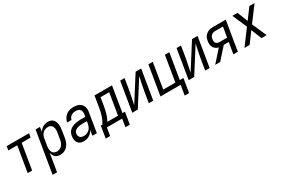

<svg xmlns="http://www.w3.org/2000/svg" viewBox="88 -1631 4323 2948"><g transform="rotate(-30 2250.0 -156.5)"><path d="M154 0 229 -450H70L82 -520H478L466 -450H307L233 0Z M472 215 594 -520H672L659 -437Q671 -458 688 -475.5Q705 -493 726 -505Q747 -517 770 -522.5Q793 -528 815 -528Q841 -528 865 -520Q889 -512 905.5 -494Q922 -476 930.5 -453Q939 -430 942 -404.5Q945 -379 943.5 -353Q942 -327 937 -301L918 -181Q914 -158 907 -134.5Q900 -111 888.5 -89.5Q877 -68 860 -49Q843 -30 822 -17Q801 -4 777.5 2Q754 8 730 8Q706 8 683 1Q660 -6 643.5 -21Q627 -36 617 -57.5Q607 -79 603 -102L551 215ZM711 -62Q735 -62 759 -72Q783 -82 800.5 -101Q818 -120 827.5 -144Q837 -168 841 -192L861 -312Q864 -329 865 -346.5Q866 -364 863 -380.5Q860 -397 853.5 -412Q847 -427 835 -438Q823 -449 807 -453.5Q791 -458 774 -458Q750 -458 726 -449.5Q702 -441 684 -423.5Q666 -406 656 -383Q646 -360 642 -337L622 -217Q619 -199 618 -181Q617 -163 619.5 -145.5Q622 -128 628.5 -112Q635 -96 647 -84.5Q659 -73 676 -67.5Q693 -62 711 -62Z M1149 8Q1128 8 1107.5 4Q1087 0 1071 -11Q1055 -22 1044 -38.5Q1033 -55 1028 -74.5Q1023 -94 1022.5 -115Q1022 -136 1026 -157Q1030 -181 1041 -205Q1052 -229 1071.5 -247Q1091 -265 1115 -276.5Q1139 -288 1164 -294.5Q1189 -301 1213.5 -303.5Q1238 -306 1263 -306H1352L1359 -347Q1362 -369 1359.5 -390.5Q1357 -412 1344 -428Q1331 -444 1310.5 -451Q1290 -458 1268 -458Q1248 -458 1228 -453.5Q1208 -449 1190 -437.5Q1172 -426 1160 -407.5Q1148 -389 1145 -370H1067Q1071 -392 1080.5 -413.5Q1090 -435 1104.5 -454Q1119 -473 1138 -488Q1157 -503 1179 -512Q1201 -521 1223.5 -524.5Q1246 -528 1268 -528Q1294 -528 1319.5 -523.5Q1345 -519 1367 -508Q1389 -497 1405.5 -478.5Q1422 -460 1430.5 -437Q1439 -414 1439.5 -388Q1440 -362 1435 -335L1380 0H1301L1317 -94Q1304 -71 1286 -51Q1268 -31 1245.5 -17.5Q1223 -4 1198 2Q1173 8 1149 8ZM1190 -62Q1216 -62 1242.5 -72Q1269 -82 1289 -102Q1309 -122 1319.5 -148Q1330 -174 1334 -200L1340 -236H1263Q1247 -236 1231.5 -235Q1216 -234 1200 -231Q1184 -228 1168.5 -222.5Q1153 -217 1139 -208Q1125 -199 1115.5 -184.5Q1106 -170 1104 -155Q1101 -135 1105 -116.5Q1109 -98 1121.5 -85Q1134 -72 1152.5 -67Q1171 -62 1190 -62Z M1457 140 1491 -70H1519Q1538 -100 1552.5 -131Q1567 -162 1577.5 -194.5Q1588 -227 1594.5 -259.5Q1601 -292 1607 -325L1639 -520H1949L1875 -70H1919L1884 140H1806L1829 0H1558L1535 140ZM1607 -70H1796L1859 -450H1706L1683 -314Q1678 -283 1672 -252Q1666 -221 1657 -190Q1648 -159 1635.5 -129Q1623 -99 1607 -70Z M2008 0 2094 -520H2172L2138 -312Q2128 -255 2115.5 -198Q2103 -141 2091 -84L2368 -520H2466L2380 0H2301L2336 -208Q2345 -265 2358 -322Q2371 -379 2383 -436L2106 0Z M2837 175 2866 0H2508L2594 -520H2672L2598 -70H2813L2887 -520H2966L2891 -70H2955L2915 175Z M3008 0 3094 -520H3172L3138 -312Q3128 -255 3115.5 -198Q3103 -141 3091 -84L3368 -520H3466L3380 0H3301L3336 -208Q3345 -265 3358 -322Q3371 -379 3383 -436L3106 0Z M3479 0 3660 -204Q3633 -210 3610 -226Q3587 -242 3574 -266Q3561 -290 3559 -319Q3557 -348 3562 -377Q3565 -397 3572 -416.5Q3579 -436 3591.5 -453.5Q3604 -471 3621.5 -484.5Q3639 -498 3658.5 -506Q3678 -514 3698 -517Q3718 -520 3738 -520H3966L3880 0H3801L3834 -200H3746L3567 0ZM3707 -270H3846L3876 -450H3738Q3721 -450 3703.5 -445Q3686 -440 3671.5 -428Q3657 -416 3649.5 -399.5Q3642 -383 3639 -366Q3636 -348 3637.5 -330Q3639 -312 3648 -298Q3657 -284 3673 -277Q3689 -270 3707 -270Z M3997 0 4194 -264 4083 -520H4175L4247 -335L4385 -520H4477L4279 -256L4391 0H4299L4226 -185L4089 0Z"/></g></svg>

Font: Iosevka SS04 Oblique
Style: Regular
Weight: 400
Italic angle: -9°
Monospace: yes
Designer: Belleve Invis
Foundry: Belleve Invis
Version: Version 19.0.0; ttfautohint (v1.8.4)